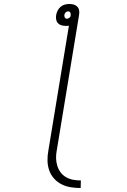

<svg xmlns="http://www.w3.org/2000/svg" viewBox="-20 -755 640 964"><path d="M385 189Q359 189 334.5 185Q310 181 288.5 170Q267 159 251 141Q235 123 227 100Q219 77 218.5 51.5Q218 26 223 0L326 -626Q322 -625 318 -625Q314 -625 310 -625Q299 -625 288.5 -628Q278 -631 271 -638.5Q264 -646 262 -657Q260 -668 262 -680Q264 -691 269.5 -702Q275 -713 284.5 -721Q294 -729 305.5 -732Q317 -735 328 -735Q340 -735 350.5 -732Q361 -729 368.5 -721Q376 -713 377.5 -702Q379 -691 377 -680L265 0Q261 20 261.5 39.5Q262 59 267.5 77Q273 95 284 110Q295 125 311.5 134.5Q328 144 347 147.5Q366 151 386 151ZM316 -661Q321 -661 326 -664.5Q331 -668 334 -672L335 -680Q336 -687 332.5 -692.5Q329 -698 322 -698Q315 -698 309.5 -692.5Q304 -687 303 -680Q302 -673 305.5 -667Q309 -661 316 -661Z"/></svg>

Font: Iosevka Extralight Extended
Style: Italic
Weight: 200
Width: 7
Italic angle: -9°
Monospace: yes
Designer: Belleve Invis
Foundry: Belleve Invis
Version: Version 32.5.0; ttfautohint (v1.8.4)